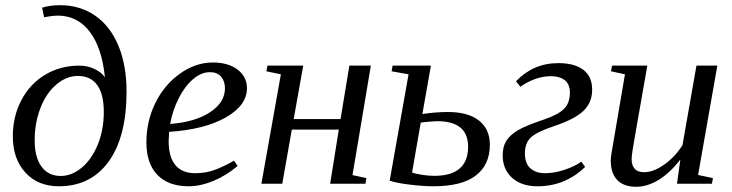

<svg xmlns="http://www.w3.org/2000/svg" viewBox="-20 -714 2843 746"><path d="M288.1 -459Q319.8 -459 347.2 -446Q374.5 -433.1 387.7 -413.6Q376 -528.8 328.4 -591.1Q280.8 -653.3 204.6 -653.3Q193.4 -653.3 178.7 -651.4Q164.1 -649.4 151.4 -647L143.6 -684.1Q172.9 -693.8 213.9 -693.8Q291 -693.8 349.9 -653.1Q408.7 -612.3 440.2 -536.1Q471.7 -460 471.7 -358.4Q471.7 -182.1 402.1 -86.2Q332.5 9.8 208.5 9.8Q127.9 9.8 78.9 -43.2Q29.8 -96.2 29.8 -185.1Q29.8 -261.2 63 -324.7Q96.2 -388.2 155.5 -423.6Q214.8 -459 288.1 -459ZM282.7 -418.9Q238.3 -418.9 199 -385.7Q159.7 -352.5 137.2 -294.4Q114.7 -236.3 114.7 -168.9Q114.7 -102.1 141.6 -66.2Q168.5 -30.3 215.8 -30.3Q259.3 -30.3 298.3 -63.2Q337.4 -96.2 360.4 -153.6Q383.3 -210.9 383.3 -278.8Q383.3 -348.1 357.7 -383.5Q332 -418.9 282.7 -418.9Z M939.5 -371.1Q939.5 -304.7 857.4 -257.8Q775.4 -210.9 637.2 -201.7L635.3 -166Q635.3 -104 661.4 -72.5Q687.5 -41 738.8 -41Q782.7 -41 819.8 -55.9Q856.9 -70.8 889.2 -89.8L903.3 -69.3Q858.4 -31.2 808.3 -10.7Q758.3 9.8 713.4 9.8Q634.3 9.8 591.6 -34.4Q548.8 -78.6 548.8 -161.1Q548.8 -242.7 583.3 -313.2Q617.7 -383.8 678.7 -427.5Q739.7 -471.2 806.6 -471.2Q866.7 -471.2 903.1 -443.6Q939.5 -416 939.5 -371.1ZM641.1 -232.4Q737.8 -239.7 795.9 -277.8Q854 -315.9 854 -371.1Q854 -398.4 839.1 -416Q824.2 -433.6 795.9 -433.6Q761.7 -433.6 729.5 -405.8Q697.3 -377.9 673.8 -331.1Q650.4 -284.2 641.1 -232.4Z M1420.9 -459 1349.6 -33.7 1403.8 -22 1399.9 0H1262.7L1296.4 -210.4H1113.8L1076.7 0H995.6L1071.3 -425.3L1015.1 -437L1019 -459H1158.2L1121.1 -251.5H1303.2L1337.4 -459Z M1621.1 -271Q1672.9 -278.8 1720.2 -278.8Q1799.3 -278.8 1841.3 -245.4Q1883.3 -211.9 1883.3 -151.9Q1883.3 -74.2 1829.1 -32.2Q1774.9 9.8 1663.1 9.8Q1624.5 9.8 1570.8 3.2Q1517.1 -3.4 1494.1 -12.2L1567.4 -425.3L1501.5 -437L1505.4 -459H1654.3ZM1678.2 -243.2Q1670.4 -243.2 1646.5 -241.2Q1622.6 -239.3 1614.7 -237.3L1581.1 -43.9Q1590.3 -39.6 1617.2 -35.2Q1644 -30.8 1667 -30.8Q1798.8 -30.8 1798.8 -144Q1798.8 -243.2 1678.2 -243.2Z M2280.8 -365.2Q2280.8 -315.9 2247.1 -283.4Q2213.4 -251 2134.3 -224.6Q2063.5 -200.7 2041.5 -179Q2019.5 -157.2 2019.5 -117.7Q2019.5 -78.6 2041 -59.8Q2062.5 -41 2097.2 -41Q2133.3 -41 2173.3 -54.2Q2213.4 -67.4 2238.8 -85.9L2253.4 -65.4Q2175.8 9.8 2068.4 9.8Q2005.9 9.8 1969.5 -23.2Q1933.1 -56.2 1933.1 -110.8Q1933.1 -144 1947.3 -166.7Q1961.4 -189.5 1992.2 -207.8Q2022.9 -226.1 2093.3 -249.5Q2150.4 -269 2172.4 -292Q2194.3 -314.9 2194.3 -354Q2194.3 -387.2 2174.1 -402.6Q2153.8 -418 2120.6 -418Q2061.5 -418 2001.5 -377L1984.9 -398.4Q2052.7 -468.8 2149.4 -468.8Q2211.9 -468.8 2246.3 -442.9Q2280.8 -417 2280.8 -365.2Z M2434.1 -94.2Q2434.1 -72.3 2445.8 -58.6Q2457.5 -44.9 2482.9 -44.9Q2519.5 -44.9 2562 -75.4Q2604.5 -106 2631.8 -150.4L2686 -459H2767.1L2692.4 -34.2L2750 -22L2746.1 0H2610.4L2623.5 -94.2Q2583 -42 2539.1 -15.1Q2495.1 11.7 2452.1 11.7Q2402.8 11.7 2377.9 -14.9Q2353 -41.5 2353 -91.3Q2353 -98.6 2355.7 -117.4Q2358.4 -136.2 2408.2 -425.3L2354 -437L2357.9 -459H2495.1L2445.3 -175.3Q2434.1 -113.8 2434.1 -94.2Z"/></svg>

Font: Liberation Serif
Style: Italic
Weight: 400
Italic angle: -16.333°
Designer: Steve Matteson
Foundry: Ascender Corporation
Version: Version 2.1.5